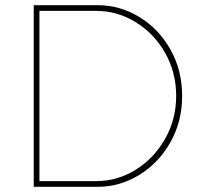

<svg xmlns="http://www.w3.org/2000/svg" viewBox="-20 -720 777 740"><path d="M110 -700H357Q442 -700 517 -654.5Q592 -609 637 -529Q682 -449 682 -350Q682 -252 637 -172Q592 -92 517 -46Q442 0 357 0H110ZM122 -22H352Q432 -22 502.5 -65.5Q573 -109 616 -184.5Q659 -260 659 -350Q659 -441 616.5 -516Q574 -591 503 -634.5Q432 -678 352 -678H121L132 -689V-13Z"/></svg>

Font: Easer Grotesk Variable
Style: Regular
Weight: 400
Designer: Boardeaser, Bonnie Shaver-Troup, Thomas Jockin
Foundry: Lexend
Version: Version 1.001;Glyphs 3.1.2 (3151)